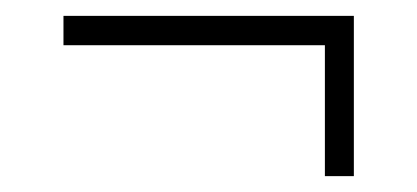

<svg xmlns="http://www.w3.org/2000/svg" viewBox="-20 -425 526 242"><path d="M389.5 -368V-203H426V-405H60V-368Z"/></svg>

Font: Bodoni* 06pt
Style: Italic
Weight: 400
Italic angle: -13°
Version: Version 2.3